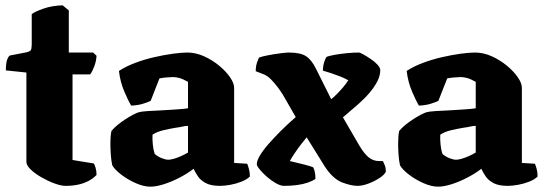

<svg xmlns="http://www.w3.org/2000/svg" viewBox="-20 -697 2052 720"><path d="M226 0Q209 0 184.5 -9Q160 -18 135.5 -32Q111 -46 95 -61.5Q79 -77 79 -90V-425L2 -433Q2 -462 7.5 -475Q13 -488 18 -489L80 -501Q88 -503 93.5 -506.5Q99 -510 99 -534V-644Q110 -653 142.5 -664.5Q175 -676 215 -677L238 -658V-500H329L342 -488Q341 -468 333.5 -448Q326 -428 318 -418H252V-97L332 -84Q335 -79 338.5 -67.5Q342 -56 342 -41Q330 -28 312 -18.5Q294 -9 272.5 -4.5Q251 0 226 0Z M544 3Q519 3 489.5 -10Q460 -23 435.5 -41.5Q411 -60 401 -77Q397 -95 395.5 -117.5Q394 -140 394 -157Q394 -173 395 -185.5Q396 -198 398 -206Q407 -217 421 -228.5Q435 -240 450.5 -250Q466 -260 479.5 -267Q493 -274 500 -276Q510 -279 534.5 -280.5Q559 -282 582 -283Q600 -284 616 -285Q632 -286 646 -287Q660 -288 670 -289Q680 -290 685 -291V-390Q666 -401 652.5 -404.5Q639 -408 629 -408Q620 -408 603.5 -406.5Q587 -405 578 -403L545 -319Q538 -315 518 -308.5Q498 -302 472 -301Q462 -317 446.5 -353Q431 -389 426 -431Q452 -448 486.5 -461Q521 -474 558 -482.5Q595 -491 628 -495.5Q661 -500 682 -500Q714 -500 745 -486Q776 -472 801.5 -451Q827 -430 842.5 -407.5Q858 -385 858 -368V-86L907 -83Q910 -76 913.5 -63.5Q917 -51 917 -35Q906 -24 886 -16Q866 -8 844 -4Q822 0 805 0Q771 0 751.5 -10.5Q732 -21 722 -36Q712 -51 706 -64Q684 -47 654.5 -31.5Q625 -16 595.5 -6.5Q566 3 544 3ZM611 -98Q620 -98 633.5 -102Q647 -106 661 -112.5Q675 -119 685 -125V-225Q675 -225 665 -222.5Q655 -220 639 -218Q615 -214 592 -208.5Q569 -203 552 -192Q551 -176 553 -155.5Q555 -135 560 -120Q571 -110 586 -104Q601 -98 611 -98Z M1045 0Q1032 0 1014.5 -10Q997 -20 981 -34Q965 -48 954 -61.5Q943 -75 943 -81Q943 -94 954.5 -113.5Q966 -133 986.5 -156.5Q1007 -180 1033 -206Q1059 -232 1089 -258L1040 -343Q1034 -353 1022.5 -368.5Q1011 -384 996.5 -399Q982 -414 967 -419L939 -430Q939 -449 944 -463Q949 -477 951 -481Q961 -485 984 -489.5Q1007 -494 1030.5 -497Q1054 -500 1063 -500Q1107 -500 1128 -486Q1149 -472 1165 -439L1222 -325Q1230 -331 1242 -343Q1254 -355 1266 -369Q1278 -383 1286 -396Q1272 -404 1254 -411Q1236 -418 1219 -423.5Q1202 -429 1191 -432Q1191 -449 1195.5 -463.5Q1200 -478 1205 -484Q1212 -487 1233 -491Q1254 -495 1279.5 -497.5Q1305 -500 1326 -500Q1330 -500 1342.5 -493Q1355 -486 1370 -476Q1385 -466 1395.5 -454.5Q1406 -443 1406 -434Q1406 -414 1395.5 -393Q1385 -372 1366.5 -350Q1348 -328 1322 -305Q1296 -282 1266 -257L1327 -152Q1346 -120 1363 -106.5Q1380 -93 1402 -93H1416Q1419 -87 1423 -77Q1427 -67 1427 -53Q1421 -41 1402.5 -29Q1384 -17 1361.5 -8.5Q1339 0 1320 0Q1298 0 1264 -12.5Q1230 -25 1199 -71L1130 -182Q1123 -174 1109.5 -156.5Q1096 -139 1084 -121Q1072 -103 1067 -93Q1075 -91 1090 -87.5Q1105 -84 1122.5 -79.5Q1140 -75 1154 -70Q1157 -66 1160 -54.5Q1163 -43 1163 -26Q1151 -18 1133.5 -12Q1116 -6 1093.5 -3Q1071 0 1045 0Z M1623 3Q1598 3 1568.5 -10Q1539 -23 1514.5 -41.5Q1490 -60 1480 -77Q1476 -95 1474.5 -117.5Q1473 -140 1473 -157Q1473 -173 1474 -185.5Q1475 -198 1477 -206Q1486 -217 1500 -228.5Q1514 -240 1529.5 -250Q1545 -260 1558.5 -267Q1572 -274 1579 -276Q1589 -279 1613.5 -280.5Q1638 -282 1661 -283Q1679 -284 1695 -285Q1711 -286 1725 -287Q1739 -288 1749 -289Q1759 -290 1764 -291V-390Q1745 -401 1731.5 -404.5Q1718 -408 1708 -408Q1699 -408 1682.5 -406.5Q1666 -405 1657 -403L1624 -319Q1617 -315 1597 -308.5Q1577 -302 1551 -301Q1541 -317 1525.5 -353Q1510 -389 1505 -431Q1531 -448 1565.5 -461Q1600 -474 1637 -482.5Q1674 -491 1707 -495.5Q1740 -500 1761 -500Q1793 -500 1824 -486Q1855 -472 1880.5 -451Q1906 -430 1921.5 -407.5Q1937 -385 1937 -368V-86L1986 -83Q1989 -76 1992.5 -63.5Q1996 -51 1996 -35Q1985 -24 1965 -16Q1945 -8 1923 -4Q1901 0 1884 0Q1850 0 1830.5 -10.5Q1811 -21 1801 -36Q1791 -51 1785 -64Q1763 -47 1733.5 -31.5Q1704 -16 1674.5 -6.5Q1645 3 1623 3ZM1690 -98Q1699 -98 1712.5 -102Q1726 -106 1740 -112.5Q1754 -119 1764 -125V-225Q1754 -225 1744 -222.5Q1734 -220 1718 -218Q1694 -214 1671 -208.5Q1648 -203 1631 -192Q1630 -176 1632 -155.5Q1634 -135 1639 -120Q1650 -110 1665 -104Q1680 -98 1690 -98Z"/></svg>

Font: Texturina 12pt Black
Style: Regular
Weight: 900
Designer: Guillermo Torres Carreño
Foundry: Omnibus-Type
Version: Version 1.002